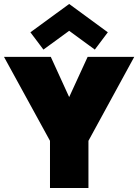

<svg xmlns="http://www.w3.org/2000/svg" viewBox="-49 -946 702 966"><path d="M169.5 -696.5 104 -783.5 299 -926 493.5 -783.5 428 -696.5 299 -791ZM202.5 -237.5 -29 -660H206.5L299 -457.5L392 -660H626.5L396 -237.5V0H202.5Z"/></svg>

Font: League Spartan Black
Style: Regular
Weight: 900
Foundry: The League of Moveable Type
Version: Version 2.002